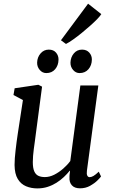

<svg xmlns="http://www.w3.org/2000/svg" viewBox="-20 -1038 628 1068"><path d="M187.5 10Q153.5 10 124.8 -2Q96 -14 78.8 -42.5Q61.5 -71 61 -120.5Q61 -138 62.5 -159Q64 -180 66.8 -203Q69.5 -226 72.5 -249.5Q75.5 -273 79 -295L107.5 -481.5L55 -509.5L61.5 -547L193.5 -566.5L214 -556L179 -291Q176.5 -269.5 173.5 -248.8Q170.5 -228 168 -208.8Q165.5 -189.5 164 -171.5Q162.5 -153.5 162.5 -136.5Q162.5 -103.5 170.5 -85.2Q178.5 -67 193.5 -60Q208.5 -53 229.5 -53Q255.5 -53 281.8 -66.2Q308 -79.5 331.5 -100Q355 -120.5 371 -142.5L427 -562.5H527L463.5 -88.5Q461 -70 465.5 -61.2Q470 -52.5 478.5 -52.5Q488 -52.5 499.8 -59.2Q511.5 -66 529.5 -83L542 -56.5Q537.5 -49.5 521.5 -33.8Q505.5 -18 480.8 -4.2Q456 9.5 425 9.5Q394.5 9.5 379.5 -7.5Q364.5 -24.5 366.5 -52.5Q366.5 -54.5 366.5 -58.5Q366.5 -62.5 367.2 -67.5Q368 -72.5 368.5 -77.8Q369 -83 369.5 -87.5L368 -88.5Q353.5 -70.5 335 -53Q316.5 -35.5 293.8 -21.2Q271 -7 244.8 1.5Q218.5 10 187.5 10ZM237.5 -631.5Q216 -631.5 201 -649Q186 -666.5 186.5 -690Q187.5 -720 205.8 -741Q224 -762 251.5 -762Q277.5 -762 291.8 -745.2Q306 -728.5 305.5 -706Q305 -674.5 286.8 -653Q268.5 -631.5 237.5 -631.5ZM422.5 -631.5Q401.5 -631.5 386.5 -649Q371.5 -666.5 372 -690Q373 -720 390.8 -741Q408.5 -762 436.5 -762Q462 -762 476.8 -745.2Q491.5 -728.5 491 -706Q490.5 -674.5 472 -653Q453.5 -631.5 422.5 -631.5ZM319 -814 470 -1017.5 543.5 -959.5Q538 -950 521.8 -933Q505.5 -916 482.8 -895.8Q460 -875.5 435.2 -855.2Q410.5 -835 387.2 -818.5Q364 -802 347 -793.5Z"/></svg>

Font: Merriweather Light 18pt
Style: Italic
Weight: 400
Italic angle: -7.8°
Version: Version 2.101